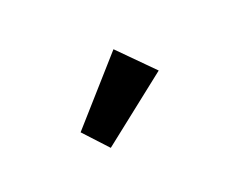

<svg xmlns="http://www.w3.org/2000/svg" viewBox="-48 -936 595 491"><g transform="rotate(-30 250.0 -690.5)"><path d="M171 -583 124 -656 303 -798 376 -693Z"/></g></svg>

Font: Our Lexend
Style: Bold
Weight: 700
Designer: Bonnie Shaver-Troup, Thomas Jockin
Foundry: Lexend
Version: Version 1.007